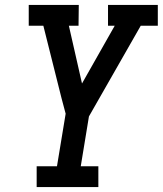

<svg xmlns="http://www.w3.org/2000/svg" viewBox="-20 -755 657 775"><path d="M128 0V-84H210L245 -296L228 -360L155 -651H96V-735H298L297 -651H258L311 -418L443 -651H416V-735H617V-651H548L339 -285L306 -84H377V0Z"/></svg>

Font: Iosevka Etoile Medium
Style: Italic
Weight: 500
Italic angle: -9°
Designer: Belleve Invis
Foundry: Belleve Invis
Version: Version 22.1.2; ttfautohint (v1.8.4)